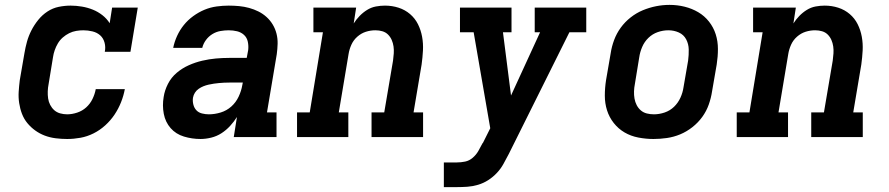

<svg xmlns="http://www.w3.org/2000/svg" viewBox="-20 -561 3640 786"><path d="M255 8Q231 8 207.5 5Q184 2 163 -6Q142 -14 124 -27Q106 -40 92 -57Q78 -74 70 -95Q62 -116 58.5 -139Q55 -162 56.5 -185.5Q58 -209 61 -233L80 -343Q84 -367 90.5 -390.5Q97 -414 108.5 -436.5Q120 -459 136.5 -479.5Q153 -500 174.5 -514Q196 -528 220.5 -533Q245 -538 269 -538Q292 -538 315.5 -534Q339 -530 360 -521.5Q381 -513 399 -499Q417 -485 429 -466L439 -530H544L514 -349H409Q413 -368 408 -386.5Q403 -405 390 -416.5Q377 -428 358.5 -432.5Q340 -437 321 -437Q307 -437 292 -434.5Q277 -432 263 -425Q249 -418 237 -407.5Q225 -397 217 -383.5Q209 -370 204 -355.5Q199 -341 197 -327L179 -217Q176 -202 175.5 -187Q175 -172 177 -158Q179 -144 185.5 -131.5Q192 -119 202 -110Q212 -101 226 -97Q240 -93 255 -93Q275 -93 296 -100Q317 -107 333 -121.5Q349 -136 358.5 -155.5Q368 -175 372 -196H491Q486 -169 475.5 -142.5Q465 -116 449 -92Q433 -68 411 -48Q389 -28 363 -15Q337 -2 309.5 3Q282 8 255 8Z M801 8Q766 8 733 -2Q700 -12 678.5 -36.5Q657 -61 650.5 -95Q644 -129 650 -164Q654 -191 667.5 -217.5Q681 -244 703.5 -263Q726 -282 753 -294Q780 -306 808 -312.5Q836 -319 863.5 -321.5Q891 -324 919 -324H990L996 -356Q998 -373 994.5 -390Q991 -407 979 -418Q967 -429 950.5 -433Q934 -437 916 -437Q900 -437 882.5 -434Q865 -431 849.5 -421.5Q834 -412 823 -397Q812 -382 808 -365H689Q694 -390 705 -414Q716 -438 732.5 -458.5Q749 -479 771 -495Q793 -511 817 -521Q841 -531 866.5 -534.5Q892 -538 916 -538Q938 -538 959 -536Q980 -534 1000 -528.5Q1020 -523 1038 -514Q1056 -505 1071 -491.5Q1086 -478 1096.5 -460.5Q1107 -443 1112 -423Q1117 -403 1116.5 -382Q1116 -361 1113 -339L1073 -101H1112V0H937L950 -82Q938 -63 922 -45.5Q906 -28 886.5 -15.5Q867 -3 844.5 2.5Q822 8 801 8ZM835 -93Q859 -93 883.5 -100.5Q908 -108 927 -125Q946 -142 957 -165.5Q968 -189 972 -213L974 -223H919Q908 -223 897.5 -222.5Q887 -222 876.5 -221Q866 -220 855.5 -218.5Q845 -217 834 -214.5Q823 -212 813 -208Q803 -204 793.5 -197.5Q784 -191 778 -181.5Q772 -172 770 -161Q768 -147 771.5 -133Q775 -119 784 -109.5Q793 -100 807 -96.5Q821 -93 835 -93Z M1196 0V-101H1248L1302 -429H1263V-530H1438L1428 -465Q1438 -481 1452 -495.5Q1466 -510 1483 -520.5Q1500 -531 1519 -534.5Q1538 -538 1556 -538Q1585 -538 1611.5 -529.5Q1638 -521 1658.5 -503.5Q1679 -486 1691 -462Q1703 -438 1708 -410.5Q1713 -383 1711.5 -354.5Q1710 -326 1706 -297L1673 -101H1712V0H1501V-101H1553L1589 -313Q1591 -328 1592 -342.5Q1593 -357 1591 -371Q1589 -385 1583.5 -397.5Q1578 -410 1568.5 -419.5Q1559 -429 1545.5 -433Q1532 -437 1517 -437Q1497 -437 1478 -431Q1459 -425 1443 -411Q1427 -397 1418.5 -378Q1410 -359 1407 -340L1367 -101H1406V0Z M1797 205V104H1850Q1867 104 1884 100.5Q1901 97 1915 85Q1929 73 1938 57.5Q1947 42 1955 26L1956 25V24Q1956 24 1956.5 24Q1957 24 1957 24L1987 -36L1919 -429H1863V-530H2074V-429H2039L2072 -170L2191 -429H2169V-530H2380V-429H2311L2063 69Q2052 90 2041 110Q2030 130 2014 147Q1998 164 1978.5 176.5Q1959 189 1937 195.5Q1915 202 1893.5 203.5Q1872 205 1850 205Z M2655 8Q2624 8 2593 2Q2562 -4 2536.5 -19Q2511 -34 2492.5 -57.5Q2474 -81 2465 -109.5Q2456 -138 2456 -169.5Q2456 -201 2461 -233L2480 -343Q2484 -370 2494 -397Q2504 -424 2521 -447.5Q2538 -471 2561.5 -489.5Q2585 -508 2611.5 -519Q2638 -530 2665.5 -535.5Q2693 -541 2721 -541Q2753 -541 2783 -533.5Q2813 -526 2838.5 -511Q2864 -496 2882.5 -472.5Q2901 -449 2910 -420.5Q2919 -392 2919 -360.5Q2919 -329 2914 -297L2895 -187Q2891 -160 2881.5 -133Q2872 -106 2855 -82.5Q2838 -59 2814.5 -40.5Q2791 -22 2764.5 -11Q2738 0 2710 4Q2682 8 2655 8ZM2657 -93Q2679 -93 2701 -100.5Q2723 -108 2739.5 -124Q2756 -140 2765.5 -161Q2775 -182 2778 -203L2797 -313Q2800 -336 2799.5 -358.5Q2799 -381 2789 -400Q2779 -419 2759 -428Q2739 -437 2716 -437Q2694 -437 2672.5 -429.5Q2651 -422 2634.5 -406Q2618 -390 2609 -369Q2600 -348 2597 -327L2579 -217Q2576 -202 2575.5 -187Q2575 -172 2577.5 -157.5Q2580 -143 2586.5 -130.5Q2593 -118 2603.5 -109Q2614 -100 2628 -96.5Q2642 -93 2657 -93Z M2996 0V-101H3048L3102 -429H3063V-530H3238L3228 -465Q3238 -481 3252 -495.5Q3266 -510 3283 -520.5Q3300 -531 3319 -534.5Q3338 -538 3356 -538Q3385 -538 3411.5 -529.5Q3438 -521 3458.5 -503.5Q3479 -486 3491 -462Q3503 -438 3508 -410.5Q3513 -383 3511.5 -354.5Q3510 -326 3506 -297L3473 -101H3512V0H3301V-101H3353L3389 -313Q3391 -328 3392 -342.5Q3393 -357 3391 -371Q3389 -385 3383.5 -397.5Q3378 -410 3368.5 -419.5Q3359 -429 3345.5 -433Q3332 -437 3317 -437Q3297 -437 3278 -431Q3259 -425 3243 -411Q3227 -397 3218.5 -378Q3210 -359 3207 -340L3167 -101H3206V0Z"/></svg>

Font: Iosevka Slab Extended Oblique
Style: Bold
Weight: 700
Width: 7
Italic angle: -9°
Monospace: yes
Designer: Belleve Invis
Foundry: Belleve Invis
Version: Version 11.1.1; ttfautohint (v1.8.3)